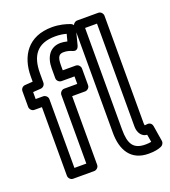

<svg xmlns="http://www.w3.org/2000/svg" viewBox="-141 -846 871 985"><g transform="rotate(-20 294.0 -353.0)"><path d="M118 -491V-542C118 -635 155 -693 256 -693C278 -693 299 -690 316 -685L306 -647C292 -650 282 -652 270 -652C213 -652 183 -608 183 -544V-491C183 -476 197 -466 208 -466H279V-425H208C193 -425 183 -411 183 -400V-25H118V-400C118 -415 104 -425 93 -425H52V-463L95 -466C108 -467 118 -478 118 -491ZM68 -514 25 -511C12 -510 2 -499 2 -486V-400C2 -389 12 -375 27 -375H68V0C68 11 78 25 93 25H208C219 25 233 15 233 0V-375H304C315 -375 329 -385 329 -400V-491C329 -502 319 -516 304 -516H233V-544C233 -594 247 -602 270 -602C283 -602 299 -599 314 -592C338 -581 346 -602 348 -609L370 -695C373 -707 366 -719 355 -724C330 -734 295 -743 256 -743C125 -743 68 -653 68 -542ZM527 -57 534 -16C525 -14 515 -13 502 -13C437 -13 415 -47 415 -126V-681H480V-120C480 -95 489 -74 507 -63C513 -59 521 -58 527 -57ZM573 -88C570 -104 556 -111 543 -108C537 -107 535 -107 532 -107C531 -109 530 -113 530 -120V-706C530 -717 520 -731 505 -731H390C379 -731 365 -721 365 -706V-126C365 -35 403 37 502 37C531 37 554 33 572 25C581 21 589 10 587 -2Z"/></g></svg>

Font: Falling Sky
Style: Ou
Weight: 400
Designer: Paul D. Hunt
Foundry: Adobe Systems Incorporated
Version: Version 1.02